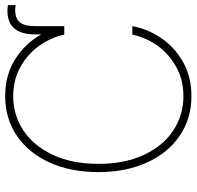

<svg xmlns="http://www.w3.org/2000/svg" viewBox="-29 -728 767 749"><g transform="rotate(-90 354.5 -353.5)"><path d="M593.8 -486.3Q584 -535.6 552.2 -581.5Q520.5 -627.4 469.5 -656.5Q418.5 -685.5 353.5 -685.5Q281.2 -685.5 221.2 -646.5Q161.1 -607.4 125.5 -532.2Q89.8 -457 89.8 -353.5Q89.8 -249.5 125.5 -174.3Q161.1 -99.1 221.2 -60.3Q281.2 -21.5 353.5 -21.5Q418.5 -21.5 469.7 -50.5Q521 -79.6 552.5 -125.2Q584 -170.9 593.8 -220.7H627Q617.2 -164.1 582.5 -111.1Q547.9 -58.1 489.3 -24.2Q430.7 9.8 353.5 9.8Q267.1 9.8 199.7 -35.6Q132.3 -81.1 95 -163.6Q57.6 -246.1 57.6 -353.5Q57.6 -460.9 95 -543.5Q132.3 -626 199.7 -671.4Q267.1 -716.8 353.5 -716.8Q437 -716.8 498.5 -677.5Q560.1 -638.2 594.7 -576.2V-598.6Q594.7 -708 686.5 -708Q697.3 -708 709 -706.1V-675.8Q699.2 -677.7 689.5 -677.7Q656.7 -677.7 641.8 -659.4Q627 -641.1 627 -598.6V-486.3Z"/></g></svg>

Font: Pretendard Thin
Style: Regular
Weight: 100
Designer: Base glyphs from Inter by Rasmus Andersson; Hangeul glyphs from Noto Sans CJK(Source Han Sans) by Jang Soo-young and Kan
Foundry: Kil Hyung-jin
Version: Version 1.309